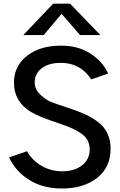

<svg xmlns="http://www.w3.org/2000/svg" viewBox="-20 -1030 668 1067"><path d="M30.3 -155.3 129.9 -189.5Q158.2 -139.6 210 -108.9Q261.7 -78.1 326.2 -78.1Q393.6 -78.1 436 -111.3Q478.5 -144.5 478.5 -199.2Q478.5 -228.5 465.8 -251.5Q453.1 -274.4 426.3 -291.5Q399.4 -308.6 374.5 -319.3Q349.6 -330.1 309.6 -343.8Q194.3 -381.8 151.4 -408.2Q57.6 -465.8 57.6 -570.3Q57.6 -663.1 129.9 -719.7Q202.1 -776.4 319.3 -776.4Q414.1 -776.4 482.4 -732.4Q550.8 -688.5 581.1 -621.1L487.3 -588.9Q426.8 -680.7 318.4 -680.7Q251 -680.7 211.9 -650.9Q172.9 -621.1 172.9 -571.3Q172.9 -533.2 204.1 -503.9Q235.4 -474.6 262.7 -463.9Q290 -453.1 358.4 -430.7Q373 -425.8 380.9 -422.9Q426.8 -407.2 460 -391.6Q493.2 -376 526.4 -350.6Q559.6 -325.2 577.1 -288.1Q594.7 -251 594.7 -204.1Q594.7 -99.6 519.5 -41Q444.3 17.6 324.2 17.6Q219.7 17.6 143.6 -29.3Q67.4 -76.2 30.3 -155.3ZM109.4 -835 275.4 -1009.8H369.1L538.1 -835H424.8L322.3 -953.1L222.7 -835Z"/></svg>

Font: Gothic A1 SemiBold
Style: Regular
Weight: 600
Version: Version 2.50